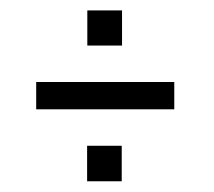

<svg xmlns="http://www.w3.org/2000/svg" viewBox="-20 -426 406 365"><path d="M48.8 -218.2H311.3V-270.1H48.8ZM211.4 -148.9H145.6V-81.4H211.4ZM212 -406.2H146V-339.4H212Z"/></svg>

Font: SaysetthaMai Thin
Style: Regular
Weight: 100
Designer: John M. Durdin
Foundry: Lao Script for Windows
Version: Version 1.101